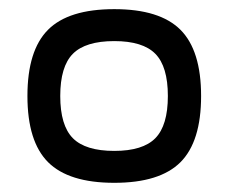

<svg xmlns="http://www.w3.org/2000/svg" viewBox="-20 -730 500 420"><path d="M230 -710Q329.6 -710 374.8 -664.8Q419.9 -619.6 419.9 -520Q419.9 -420.4 374.8 -375.2Q329.6 -330.1 230 -330.1Q130.4 -330.1 85.2 -375.2Q40 -420.4 40 -520Q40 -619.6 85 -664.8Q129.9 -710 230 -710ZM230 -399.9Q292.5 -399.9 319.8 -427.7Q347.2 -455.6 347.2 -520Q347.2 -584.5 319.8 -612.3Q292.5 -640.1 230 -640.1Q167 -640.1 139.4 -612.3Q111.8 -584.5 111.8 -520Q111.8 -455.6 139.4 -427.7Q167 -399.9 230 -399.9Z"/></svg>

Font: Fivo Sans Modern Med
Style: Regular
Weight: 450
Designer: Alexander Slobzheninov
Foundry: Alexander Slobzheninov
Version: 1.0